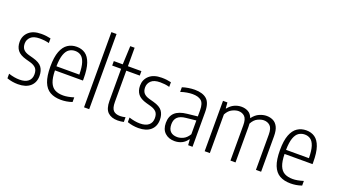

<svg xmlns="http://www.w3.org/2000/svg" viewBox="-67 -1369 3406 1939"><g transform="rotate(20 1636.0 -399.0)"><path d="M163.5 9.5Q102 9.5 45 -10.5V-60Q108.5 -39.5 163 -39.5Q223.5 -39.5 255.8 -66Q288 -92.5 288 -141.5Q288 -185.5 267 -207.8Q246 -230 206 -241.5L155.5 -255.5Q89.5 -274 62 -309.5Q34.5 -345 34.5 -399.5Q34.5 -464.5 81 -507Q127.5 -549.5 214.5 -549.5Q243.5 -549.5 268 -546.5Q292.5 -543.5 316 -538V-488Q289 -495 265.8 -497.8Q242.5 -500.5 216 -500.5Q149.5 -500.5 119 -471.2Q88.5 -442 88.5 -401Q88.5 -362 107.8 -339.5Q127 -317 167.5 -305.5L218.5 -291.5Q288.5 -272.5 315 -235.8Q341.5 -199 341.5 -144Q341.5 -72 294.8 -31.2Q248 9.5 163.5 9.5Z M626.5 9.5Q555.5 9.5 507.8 -17.8Q460 -45 435.8 -106.5Q411.5 -168 411.5 -271Q411.5 -372.5 435 -433.8Q458.5 -495 500 -522.2Q541.5 -549.5 595.5 -549.5Q649 -549.5 688 -522.5Q727 -495.5 748.2 -434.2Q769.5 -373 769.5 -270.5V-250H468.5Q470 -170 488.5 -124.2Q507 -78.5 542.5 -59.2Q578 -40 631.5 -40Q679 -40 745 -60.5V-10.5Q712 0.5 683.2 5Q654.5 9.5 626.5 9.5ZM595 -504.5Q560 -504.5 531.8 -486.2Q503.5 -468 486.8 -422.2Q470 -376.5 468.5 -294H714.5Q713.5 -376.5 698.2 -422.2Q683 -468 656.5 -486.2Q630 -504.5 595 -504.5Z M872 0V-808H927.5V0Z M1235 9Q1167.5 9 1129.2 -27.2Q1091 -63.5 1091 -149V-493.5H995V-541.5H1091L1099.5 -740H1146.5V-541.5H1291.5V-493.5H1146.5V-157Q1146.5 -91.5 1170.5 -66.5Q1194.5 -41.5 1243.5 -41.5Q1268.5 -41.5 1300.5 -49V1.5Q1286 5 1268.5 7Q1251 9 1235 9Z M1457.5 9.5Q1396 9.5 1339 -10.5V-60Q1402.5 -39.5 1457 -39.5Q1517.5 -39.5 1549.8 -66Q1582 -92.5 1582 -141.5Q1582 -185.5 1561 -207.8Q1540 -230 1500 -241.5L1449.5 -255.5Q1383.5 -274 1356 -309.5Q1328.5 -345 1328.5 -399.5Q1328.5 -464.5 1375 -507Q1421.5 -549.5 1508.5 -549.5Q1537.5 -549.5 1562 -546.5Q1586.5 -543.5 1610 -538V-488Q1583 -495 1559.8 -497.8Q1536.5 -500.5 1510 -500.5Q1443.5 -500.5 1413 -471.2Q1382.5 -442 1382.5 -401Q1382.5 -362 1401.8 -339.5Q1421 -317 1461.5 -305.5L1512.5 -291.5Q1582.5 -272.5 1609 -235.8Q1635.5 -199 1635.5 -144Q1635.5 -72 1588.8 -31.2Q1542 9.5 1457.5 9.5Z M1846 8.5Q1782 8.5 1742 -28.8Q1702 -66 1702 -135.5Q1702 -206.5 1743.8 -246Q1785.5 -285.5 1873.5 -294.5L1983.5 -306.5V-372Q1983.5 -447.5 1951.5 -474Q1919.5 -500.5 1857.5 -500.5Q1831 -500.5 1797.8 -495Q1764.5 -489.5 1731 -478V-528Q1759.5 -538 1796 -543.8Q1832.5 -549.5 1863.5 -549.5Q1949 -549.5 1993.5 -510.2Q2038 -471 2038 -370V0H1991L1986.5 -60.5H1982Q1958.5 -25.5 1923.2 -8.5Q1888 8.5 1846 8.5ZM1759 -142Q1759 -89 1785 -64Q1811 -39 1858 -39Q1889 -39 1923 -55.2Q1957 -71.5 1983.5 -115V-263L1875.5 -251.5Q1815.5 -245.5 1787.2 -218.2Q1759 -191 1759 -142Z M2168.5 0V-541.5H2216L2220.5 -479.5H2225Q2253.5 -515.5 2290 -532.5Q2326.5 -549.5 2366 -549.5Q2406 -549.5 2438.2 -532Q2470.5 -514.5 2486.5 -471Q2519.5 -515 2559.5 -532.2Q2599.5 -549.5 2636 -549.5Q2674.5 -549.5 2706 -534Q2737.5 -518.5 2756.2 -481.8Q2775 -445 2775 -380.5V0H2719.5V-379Q2719.5 -447 2692.2 -472.5Q2665 -498 2624.5 -498Q2597 -498 2560.5 -481.2Q2524 -464.5 2498.5 -417Q2500 -400.5 2500 -382V0H2445.5V-379Q2445.5 -447 2419 -472.5Q2392.5 -498 2352 -498Q2323 -498 2285.8 -480Q2248.5 -462 2224 -415V0Z M3094 9.5Q3023 9.5 2975.2 -17.8Q2927.5 -45 2903.2 -106.5Q2879 -168 2879 -271Q2879 -372.5 2902.5 -433.8Q2926 -495 2967.5 -522.2Q3009 -549.5 3063 -549.5Q3116.5 -549.5 3155.5 -522.5Q3194.5 -495.5 3215.8 -434.2Q3237 -373 3237 -270.5V-250H2936Q2937.5 -170 2956 -124.2Q2974.5 -78.5 3010 -59.2Q3045.5 -40 3099 -40Q3146.5 -40 3212.5 -60.5V-10.5Q3179.5 0.5 3150.8 5Q3122 9.5 3094 9.5ZM3062.5 -504.5Q3027.5 -504.5 2999.2 -486.2Q2971 -468 2954.2 -422.2Q2937.5 -376.5 2936 -294H3182Q3181 -376.5 3165.8 -422.2Q3150.5 -468 3124 -486.2Q3097.5 -504.5 3062.5 -504.5Z"/></g></svg>

Font: Encode Sans Condensed Light
Style: Regular
Weight: 300
Width: 3
Designer: Multiple Designers
Foundry: Impallari Type
Version: Version 3.000; ttfautohint (v1.8.3) -l 8 -r 50 -G 200 -x 14 